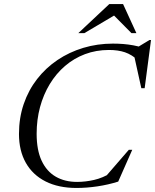

<svg xmlns="http://www.w3.org/2000/svg" viewBox="-20 -921 768 951"><path d="M532 -66 496 -38 618 -179H635L565.5 -21.5Q516.5 -6 463 2Q409.5 10 359 10Q270 10 206 -22.2Q142 -54.5 108 -114.5Q74 -174.5 74 -257.5Q74 -337 97.5 -405.8Q121 -474.5 163.8 -529.5Q206.5 -584.5 264.8 -623.8Q323 -663 392.8 -684Q462.5 -705 539.5 -705Q566 -705 590.8 -703Q615.5 -701 640.2 -696.5Q665 -692 689.5 -684L650.5 -680.5L720.5 -723H728L696.5 -484H680L643 -651.5L666.5 -620Q633 -650.5 599 -662Q565 -673.5 520 -673.5Q456 -673.5 401 -652.8Q346 -632 302 -594.2Q258 -556.5 226.5 -504.5Q195 -452.5 178.2 -390.2Q161.5 -328 161.5 -258.5Q161.5 -178 186.2 -125Q211 -72 256 -46Q301 -20 362 -20Q403 -20 446 -29.8Q489 -39.5 532 -66ZM368 -757 521.5 -901H589.5L655.5 -757H631L535 -854H562L398 -757Z"/></svg>

Font: Newsreader 48pt
Style: Italic
Weight: 400
Italic angle: -17°
Version: Version 1.003